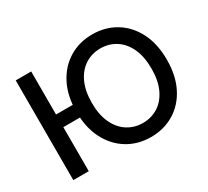

<svg xmlns="http://www.w3.org/2000/svg" viewBox="-146 -970 1313 1213"><g transform="rotate(-30 510.5 -364.0)"><path d="M344.7 -413.6V-321.3H134.8V-413.6ZM189.9 -727.5V0H77.1V-727.5ZM640.1 10.3Q545.4 10.3 470.7 -35.2Q396 -80.6 352.8 -164.3Q309.6 -248 309.6 -363.3Q309.6 -479.5 352.8 -563.2Q396 -647 470.7 -692.4Q545.4 -737.8 640.1 -737.8Q734.9 -737.8 809.6 -692.4Q884.3 -647 927 -563.2Q969.7 -479.5 969.7 -363.3Q969.7 -248 927 -164.1Q884.3 -80.1 809.6 -34.9Q734.9 10.3 640.1 10.3ZM640.1 -92.3Q702.1 -92.3 751.2 -123.5Q800.3 -154.8 828.9 -215.3Q857.4 -275.9 857.4 -363.3Q857.4 -451.7 828.9 -512.2Q800.3 -572.8 751.2 -604Q702.1 -635.3 640.1 -635.3Q578.1 -635.3 528.8 -603.8Q479.5 -572.3 450.9 -511.7Q422.4 -451.2 422.4 -363.3Q422.4 -275.9 450.9 -215.6Q479.5 -155.3 528.8 -123.8Q578.1 -92.3 640.1 -92.3Z"/></g></svg>

Font: V-Inter
Style: Medium-500
Weight: 500
Designer: Rasmus Andersson
Foundry: rsms
Version: Version 4.000;git-4146feb